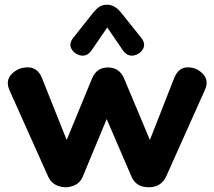

<svg xmlns="http://www.w3.org/2000/svg" viewBox="-20 -785 905 811"><path d="M183 -40 20 -404Q2 -445 30 -473Q58 -501 98.5 -500.5Q139 -500 157 -456L274 -163H249L369 -454Q388 -500 436 -500Q484 -500 504 -454L626 -163H601L716 -456Q734 -500 772 -500.5Q810 -501 837 -473Q864 -445 845 -404L682 -40Q661 6 607.5 6Q554 6 535 -40L397 -360H463L330 -40Q318 -10 288 0.5Q258 11 227.5 1Q197 -9 183 -40ZM368 -574Q349 -546 322.5 -550.5Q296 -555 282.5 -577.5Q269 -600 290 -626L374 -732Q387 -748 400 -756.5Q413 -765 433 -765Q465 -765 492 -731L576 -626Q597 -600 583.5 -577.5Q570 -555 543.5 -550.5Q517 -546 498 -574L433 -669Z"/></svg>

Font: Nunito VF Beta Light
Style: Regular
Weight: 300
Designer: Vernon Adams
Foundry: newtypography
Version: Version 3.001